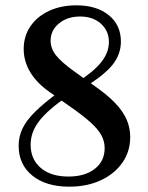

<svg xmlns="http://www.w3.org/2000/svg" viewBox="-20 -689 554 721"><path d="M240 12Q153 12 101.5 -29.5Q50 -71 50 -142Q50 -176 64.5 -206.5Q79 -237 112.5 -270Q146 -303 202 -344L237 -330Q160 -277 127.5 -235Q95 -193 95 -146Q95 -91 133 -58.5Q171 -26 237 -26Q299 -26 336 -55Q373 -84 373 -133Q373 -158 361 -180.5Q349 -203 320.5 -229Q292 -255 240 -291L167 -343Q118 -377 93.5 -418Q69 -459 69 -505Q69 -553 94 -590Q119 -627 164 -648Q209 -669 267 -669Q343 -669 388.5 -632Q434 -595 434 -533Q434 -486 404 -447.5Q374 -409 303 -365L271 -381Q332 -420 360.5 -456Q389 -492 389 -531Q389 -573 359 -600Q329 -627 281 -627Q233 -627 201.5 -601Q170 -575 170 -536Q170 -507 190.5 -481Q211 -455 260 -420L337 -365Q384 -332 413 -301.5Q442 -271 455.5 -240Q469 -209 469 -175Q469 -120 439.5 -78Q410 -36 358.5 -12Q307 12 240 12Z"/></svg>

Font: Baskervville SemiBold
Style: Regular
Weight: 600
Version: Version 1.100